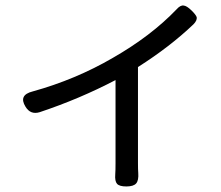

<svg xmlns="http://www.w3.org/2000/svg" viewBox="-20 -604 797 693"><path d="M436 69Q411 69 402.5 59.5Q394 50 396 25Q397 12 397 -15V-315Q267 -247 123 -199Q90 -189 72 -219Q46 -261 98 -274Q253 -317 387 -395Q525 -474 617 -570Q631 -586 643 -584Q654 -583 670.5 -567Q687 -551 690 -542Q692 -530 678 -516Q593 -435 478 -362V-188V-15Q478 9 479 20Q481 47 471.5 58Q462 69 436 69Z"/></svg>

Font: GenSenRounded JP R
Style: Regular
Weight: 400
Version: Version 1.501;PS 1;hotconv 16.6.51;makeotf.lib2.5.65220